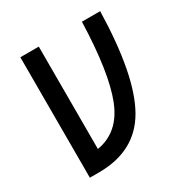

<svg xmlns="http://www.w3.org/2000/svg" viewBox="-147 -738 823 856"><g transform="rotate(-30 264.5 -310.0)"><path d="M390 -620H484Q476 -293 392.5 -146.5Q309 0 120 0H73V-620H168V-93Q283 -112 332.5 -237Q382 -362 390 -620Z"/></g></svg>

Font: Gulax
Style: Regular
Weight: 400
Designer: Morgan Gilbert
Foundry: VTF
Version: Version 1.001;hotconv 1.0.109;makeotfexe 2.5.65596